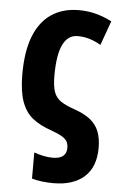

<svg xmlns="http://www.w3.org/2000/svg" viewBox="-55 -596 530 850"><g transform="rotate(5 210.5 -170.5)"><path d="M215 216Q189 216 164.5 213Q140 210 119 204V88Q139 95 160 99.5Q181 104 202 104Q233 104 248 91.5Q263 79 263 56Q263 39 257 27.5Q251 16 234.5 6Q218 -4 185 -16Q135 -33 102 -59Q69 -85 52.5 -131.5Q36 -178 36 -253Q36 -355 62.5 -422Q89 -489 139.5 -523Q190 -557 262 -557Q301 -557 337 -547.5Q373 -538 408 -520L369 -412Q343 -427 318 -434.5Q293 -442 266 -442Q222 -442 200 -396.5Q178 -351 178 -258Q178 -213 187 -187Q196 -161 218.5 -146Q241 -131 282 -117Q325 -102 351.5 -80.5Q378 -59 389.5 -28.5Q401 2 401 43Q401 128 352 172Q303 216 215 216Z"/></g></svg>

Font: Noto Sans Display Condensed
Style: Bold
Weight: 700
Width: 3
Designer: Monotype Design Team
Foundry: Monotype Imaging Inc.
Version: Version 2.003